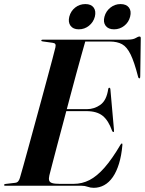

<svg xmlns="http://www.w3.org/2000/svg" viewBox="-32 -890 695 920"><path d="M254.5 -367H384.5Q420 -367 449.2 -388Q478.5 -409 486.5 -463Q487 -466 488.2 -467.8Q489.5 -469.5 491.5 -469.5Q494 -469.5 495.2 -467.8Q496.5 -466 497 -461.5L514 -269.5Q514.5 -263 514.2 -260.8Q514 -258.5 512 -257.5Q510 -257 508.5 -258.2Q507 -259.5 505 -263.5Q487.5 -313 459.8 -335.2Q432 -357.5 382 -357.5H250.5ZM358 0H-6.5Q-9.5 0 -11 -0.8Q-12.5 -1.5 -12.5 -3.5Q-12.5 -5.5 -10.8 -6.8Q-9 -8 -6 -8.5L40.5 -14Q50 -15 55.2 -21.2Q60.5 -27.5 63.5 -38Q69 -57 80 -96Q91 -135 105 -186.5Q119 -238 134.8 -295.5Q150.5 -353 166.2 -410.5Q182 -468 195.5 -518.8Q209 -569.5 219.2 -607.2Q229.5 -645 233.5 -663Q236 -674 232.8 -679Q229.5 -684 219.5 -685L173 -691.5Q169 -692 167.5 -693Q166 -694 166 -696Q166 -698 167.8 -699Q169.5 -700 172.5 -700H578Q605.5 -700 617.8 -707.5Q630 -715 636.5 -715Q643 -715 642.5 -706L640 -525Q640 -520 639.2 -517.2Q638.5 -514.5 636 -514.5Q634 -514.5 632.2 -516.5Q630.5 -518.5 629.5 -523Q611.5 -593 593.8 -629.2Q576 -665.5 552.8 -678.2Q529.5 -691 494 -691H376.5Q370 -669 358.8 -628.5Q347.5 -588 333 -535Q318.5 -482 303 -423.2Q287.5 -364.5 272 -306.2Q256.5 -248 242.8 -196.5Q229 -145 219.2 -106.5Q209.5 -68 204.5 -49.5Q201 -34.5 203.5 -25.5Q206 -16.5 217.8 -12.8Q229.5 -9 253.5 -9H321.5Q361 -9 396.8 -27.2Q432.5 -45.5 468.8 -86.8Q505 -128 545 -196Q549 -202.5 551.5 -202.5Q555.5 -202.5 554.5 -195Q550 -144 538.2 -105.8Q526.5 -67.5 508.5 -41.5Q490.5 -15.5 467.2 -2.8Q444 10 417 10Q401.5 10 388.2 5Q375 0 358 0ZM345.5 -749.5Q318.5 -749.5 306 -766.5Q293.5 -783.5 300 -810Q307 -837 328.2 -853.8Q349.5 -870.5 377 -870.5Q404.5 -870.5 416.8 -853.8Q429 -837 422.5 -810Q415.5 -783.5 394.2 -766.5Q373 -749.5 345.5 -749.5ZM514.5 -749.5Q487 -749.5 474.2 -766.5Q461.5 -783.5 468.5 -810Q475.5 -836.5 497 -853.5Q518.5 -870.5 545.5 -870.5Q573 -870.5 585.8 -853.8Q598.5 -837 591.5 -810Q585 -783.5 563.5 -766.5Q542 -749.5 514.5 -749.5Z"/></svg>

Font: Fraunces 120pt SemiBold
Style: Italic
Weight: 600
Italic angle: -16°
Version: Version 1.000;[b76b70a41]